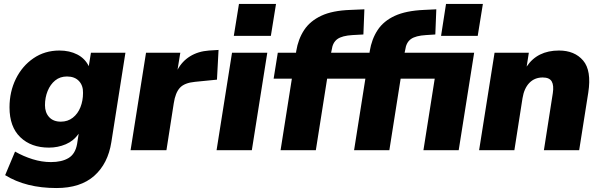

<svg xmlns="http://www.w3.org/2000/svg" viewBox="-20 -758 3031 969"><path d="M265 191Q111 191 6 126L56 7Q98 31 144.5 45.5Q191 60 237 60Q292 60 326 39.5Q360 19 369 -31L377 -83Q352 -47 312 -30Q272 -13 227 -13Q137 -13 82.5 -65.5Q28 -118 28 -216Q28 -295 60 -360Q92 -425 149 -464Q206 -503 280 -503Q331 -503 370 -483Q409 -463 428 -424L439 -492H613L542 -41Q525 68 455.5 129.5Q386 191 265 191ZM287 -144Q322 -144 347.5 -164Q373 -184 386 -217Q399 -250 399 -289Q400 -326 378.5 -349Q357 -372 318 -372Q283 -372 258.5 -352Q234 -332 220.5 -299Q207 -266 207 -227Q207 -190 228 -167Q249 -144 287 -144Z M639 0 717 -492H890L876 -406Q899 -449 939.5 -474Q980 -499 1035 -503L1083 -506L1075 -356L964 -345Q911 -340 888 -315Q865 -290 857 -237L820 0Z M1160 -577 1186 -738H1373L1347 -577ZM1073 0 1151 -492H1329L1251 0Z M1396 0 1453 -361H1361L1382 -492H1474L1475 -500Q1485 -561 1515 -606.5Q1545 -652 1601.5 -678.5Q1658 -705 1749 -708L1819 -711L1814 -584L1759 -581Q1707 -578 1683 -561Q1659 -544 1654 -506L1651 -492H1772L1752 -361H1631L1574 0Z M2206 -577 2231 -738H2417L2391 -577ZM1767 0 1824 -361H1732L1753 -492H1845L1846 -500Q1856 -561 1886 -606.5Q1916 -652 1972.5 -678Q2029 -704 2120 -708L2182 -711L2177 -584L2130 -581Q2078 -578 2054 -561Q2030 -544 2025 -506L2022 -492H2373L2295 0H2117L2174 -361H2002L1945 0Z M2398 0 2476 -492H2649L2638 -422Q2692 -503 2801 -503Q2880 -503 2923 -452.5Q2966 -402 2949 -291L2903 0H2725L2770 -288Q2776 -327 2764.5 -347Q2753 -367 2719 -367Q2678 -367 2651.5 -339.5Q2625 -312 2617 -262L2576 0Z"/></svg>

Font: Nunito Sans Black
Style: Italic
Weight: 900
Italic angle: -9°
Designer: Vernon Adams
Foundry: Vernon Adams
Version: Version 3.006; ttfautohint (v1.8.3)